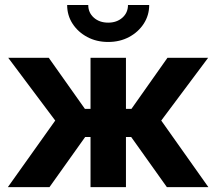

<svg xmlns="http://www.w3.org/2000/svg" viewBox="-20 -766 886 786"><path d="M12.2 0 206.1 -272.5 13.7 -529.3H179.7L327.6 -320.3H350.6V-529.3H495.6V-320.3H518.1L665.5 -529.3H832L640.1 -272.5L833 0H663.1L517.1 -205.1H495.6V0H350.6V-205.1H328.6L182.6 0ZM422.9 -594.2Q375 -594.2 337.2 -614.5Q299.3 -634.8 277.1 -668.9Q254.9 -703.1 254.9 -745.6H341.3Q341.3 -713.9 364.3 -693.6Q387.2 -673.3 422.9 -673.3Q458 -673.3 481 -693.6Q503.9 -713.9 503.9 -745.6H590.8Q590.8 -703.6 568.6 -669.2Q546.4 -634.8 508.5 -614.5Q470.7 -594.2 422.9 -594.2Z"/></svg>

Font: Inter 24pt
Style: Bold
Weight: 700
Designer: Rasmus Andersson
Foundry: rsms
Version: Version 4.001;git-66647c0bb